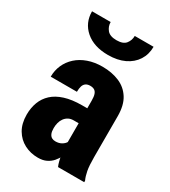

<svg xmlns="http://www.w3.org/2000/svg" viewBox="-185 -843 840 946"><g transform="rotate(30 234.5 -370.0)"><path d="M273.9 -127.4V-365.2Q273.9 -388.7 269.5 -401.6Q265.1 -414.6 255.9 -420.4Q246.6 -426.3 231.4 -426.3Q216.8 -426.3 207 -419.7Q197.3 -413.1 193.1 -400.1Q189 -387.2 189 -367.7H40Q40 -403.3 53.7 -434.3Q67.4 -465.3 93.3 -488.8Q119.1 -512.2 155.5 -525.1Q191.9 -538.1 237.3 -538.1Q290.5 -538.1 332.5 -520.5Q374.5 -502.9 398.9 -464.6Q423.3 -426.3 423.3 -363.8V-130.9Q423.3 -82.5 428.5 -55.4Q433.6 -28.3 442.9 -8.3V0H293.9Q283.7 -23.4 278.8 -57.6Q273.9 -91.8 273.9 -127.4ZM291.5 -322.8 292 -237.8H246.1Q228.5 -237.8 216.1 -231Q203.6 -224.1 195.3 -212.6Q187 -201.2 183.1 -186.5Q179.2 -171.9 179.2 -155.8Q179.2 -135.7 184.3 -124.3Q189.5 -112.8 198.2 -107.9Q207 -103 218.8 -103Q239.3 -103 253.7 -111.6Q268.1 -120.1 274.9 -132.3Q281.7 -144.5 278.8 -153.8L303.7 -95.2Q296.4 -77.1 287.4 -58.8Q278.3 -40.5 264.9 -24.9Q251.5 -9.3 231.9 0.2Q212.4 9.8 184.1 9.8Q142.1 9.8 107.2 -8.3Q72.3 -26.4 51.5 -61.5Q30.8 -96.7 30.8 -147Q30.8 -185.5 43 -217.8Q55.2 -250 80.6 -273.4Q106 -296.9 146.7 -309.8Q187.5 -322.8 244.6 -322.8ZM298.3 -748.5H405.3Q405.3 -705.1 383.8 -671.6Q362.3 -638.2 323 -619.6Q283.7 -601.1 230.5 -601.1Q149.9 -601.1 102.5 -642.1Q55.2 -683.1 55.2 -748.5H161.1Q161.1 -723.6 177 -704.3Q192.9 -685.1 230.5 -685.1Q268.1 -685.1 283.2 -704.3Q298.3 -723.6 298.3 -748.5Z"/></g></svg>

Font: Roboto Condensed ExtraBold
Style: Regular
Weight: 800
Designer: Christian Robertson
Foundry: Google
Version: Version 3.008; 2023